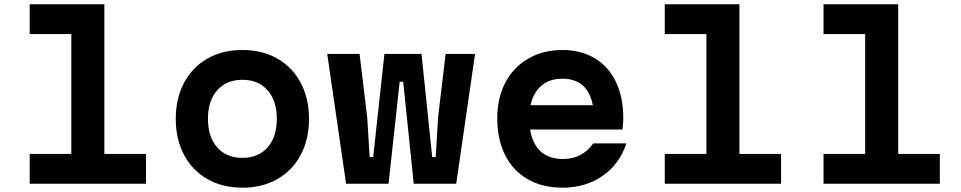

<svg xmlns="http://www.w3.org/2000/svg" viewBox="-20 -868 4540 907"><path d="M473 -848V-140.8H669.7V0H120.3V-140.8H317V-707.2H120.3V-848Z M810.3 -306.6Q810.3 -403.4 849.6 -477.1Q888.9 -550.8 959.9 -591.3Q1030.9 -631.8 1124.9 -631.8Q1218.9 -631.8 1290 -591.3Q1361.1 -550.8 1400.4 -477.1Q1439.7 -403.4 1439.7 -306.6Q1439.7 -209.7 1400.4 -136Q1361.1 -62.3 1290.1 -21.9Q1219.1 18.6 1125.1 18.6Q1031.1 18.6 960 -21.9Q888.9 -62.3 849.6 -136Q810.3 -209.7 810.3 -306.6ZM1287.7 -306.6Q1287.7 -391.8 1244.2 -441.4Q1200.7 -491 1125.1 -491Q1049.5 -491 1005.9 -441.4Q962.3 -391.8 962.3 -306.6Q962.3 -221.3 1005.8 -171.8Q1049.3 -122.2 1124.9 -122.2Q1200.5 -122.2 1244.1 -171.8Q1287.7 -221.3 1287.7 -306.6Z M1525.8 -613.1H1678.6L1714.5 -315.7L1726.3 -126H1742.9L1796 -613.1H1971.2L2021.7 -126H2038.3L2049.7 -315.7L2085.1 -613.1H2224.2L2135.1 0H1934.5L1884.6 -481.9H1868L1815.5 0H1614.9Z M2833.7 -371.2 2785.5 -310.3Q2785.5 -400.7 2747.8 -448.5Q2710.1 -496.3 2636.7 -496.3Q2561.9 -496.3 2521.1 -446.7Q2480.3 -397.1 2480.3 -310.3Q2480.3 -216.4 2520.8 -166.6Q2561.2 -116.9 2640.7 -116.9Q2685.8 -116.9 2721.8 -136Q2757.7 -155.1 2782.5 -190.6H2939Q2906.8 -92.7 2826.4 -37Q2746 18.6 2636.7 18.6Q2542.8 18.6 2473.2 -21.2Q2403.6 -61 2366.3 -135.1Q2329 -209.3 2329 -310.3Q2329 -405.9 2367.6 -478.7Q2406.2 -551.5 2476.2 -591.6Q2546.1 -631.8 2636.7 -631.8Q2723.9 -631.8 2789 -593.1Q2854.1 -554.5 2889.2 -481.9Q2924.3 -409.2 2924.3 -310.9Q2924.3 -283.5 2920.3 -256.1H2454.7V-371.2Z M3473 -848V-140.8H3669.7V0H3120.3V-140.8H3317V-707.2H3120.3V-848Z M4223 -848V-140.8H4419.7V0H3870.3V-140.8H4067V-707.2H3870.3V-848Z"/></svg>

Font: Martian Mono sWd Rg
Style: Regular
Weight: 400
Width: 6
Monospace: yes
Designer: Roman Shamin
Foundry: Evil Martians
Version: Version 1.000